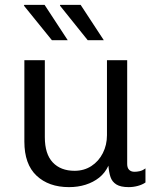

<svg xmlns="http://www.w3.org/2000/svg" viewBox="-20 -758 640 788"><path d="M263 10Q180 10 130 -37Q80 -84 80 -177V-511H164V-195Q164 -126 196.5 -91.5Q229 -57 286 -57Q325 -57 355 -76.5Q385 -96 402 -129.5Q419 -163 419 -203V-511H502V-85Q502 -69 510 -61Q518 -53 532 -53Q542 -53 553.5 -55.5Q565 -58 577 -67V-9Q564 0 545.5 5Q527 10 508 10Q475 10 457.5 -1Q440 -12 433.5 -31.5Q427 -51 425 -78Q411 -48 387 -29Q363 -10 331.5 0Q300 10 263 10ZM340 -593 226 -735 227 -738H311L406 -593ZM193 -593 78 -735 80 -738H163L258 -593Z"/></svg>

Font: Chivo Mono Light
Style: Regular
Weight: 300
Monospace: yes
Designer: Hector Gatti
Foundry: Omnibus-Type
Version: Version 1.008